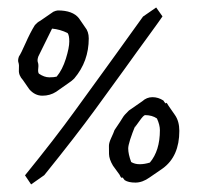

<svg xmlns="http://www.w3.org/2000/svg" viewBox="-20 -467 545 506"><path d="M277.8 -30.3Q267.6 -47.4 267.3 -61Q267.1 -74.7 267.1 -82.8Q267.1 -90.8 273.2 -103.8Q279.3 -116.7 281.7 -124Q300.3 -151.4 303.7 -157.5Q307.1 -163.6 319.8 -175.8L355 -200.2Q366.7 -210.9 381.8 -210.9Q397 -210.9 410.6 -202.1Q417 -191.9 417.5 -195.3Q418.5 -197.3 420.9 -193.6Q423.3 -189.9 424.3 -188L440.9 -164.1Q452.6 -147.5 452.6 -122.1Q452.6 -55.2 409.2 -23.4L374.5 0.5Q355.5 14.2 336.9 14.2Q318.4 14.2 308.6 7.8Q302.7 -1 301.5 1Q300.3 2.9 298.1 -0.7Q295.9 -4.4 294.9 -6.8ZM337.9 -139.2Q317.9 -90.3 317.9 -75.7Q317.9 -61 325.7 -40Q335.4 -34.2 348.1 -34.2Q360.8 -34.2 375 -38.6Q401.4 -69.8 401.4 -124Q401.4 -137.7 393.6 -154.8Q380.9 -163.6 362.3 -163.6Q358.4 -163.6 347.2 -147.7Q335.9 -131.8 335 -130.9ZM391.6 -447.3 408.2 -423.8Q402.8 -415.5 376 -378.7Q349.1 -341.8 340.3 -329.6Q331.5 -317.4 307.1 -283.4Q282.7 -249.5 231.4 -179.2Q180.2 -108.9 96.7 -5.4L62 19L45.9 -4.9Q124.5 -101.6 177.7 -175.3Q231 -249 255.6 -282.7Q280.3 -316.4 288.8 -328.6Q297.4 -340.8 324.2 -377.9Q351.1 -415 356.9 -423.3ZM29.8 -317.9Q35.2 -325.7 47.4 -353.3Q59.6 -380.9 71.3 -399.9Q78.1 -408.2 85.9 -412.1L120.6 -436Q127 -439 132.3 -439.5Q171.9 -439.5 188 -418.9L204.1 -395.5Q213.9 -383.8 213.9 -365.7Q213.9 -305.2 175.8 -260.3Q168.9 -253.4 162.6 -249.5L127.9 -225.1Q111.8 -214.8 91.8 -214.8Q71.8 -214.8 57.1 -231.9L40.5 -255.9Q28.8 -268.6 29.8 -282.5Q30.8 -296.4 28.6 -302.2Q26.4 -308.1 29.8 -317.9ZM117.2 -391.6 81.1 -318.4Q77.6 -308.6 79.8 -302.7Q82 -296.9 80.8 -286.9Q79.6 -276.9 82.5 -272.9Q96.7 -263.2 109.9 -263.2Q123 -263.2 129.4 -265.1Q144.5 -283.2 153.6 -312.3Q162.6 -341.3 162.6 -357.7Q162.6 -374 158.2 -379.9Q138.7 -389.6 117.2 -391.6Z"/></svg>

Font: Panteley
Style: Regular
Weight: 500
Designer: Kalashnikov Yuriy
Foundry: Øêîëà ïàâà èìåíè ñâÿòîãî àâíîàïîñòîëüíîãî Âëàäèìèà
Version: Version 1.80 April 12, 2018